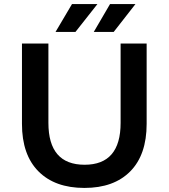

<svg xmlns="http://www.w3.org/2000/svg" viewBox="-20 -914 829 944"><path d="M88 -305V-700H218V-310Q218 -104 396 -104Q573 -104 573 -310V-700H701V-305Q701 -153 620.5 -71.5Q540 10 395 10Q250 10 169 -71.5Q88 -153 88 -305ZM334 -894H459L351 -757H253ZM521 -894H646L539 -757H441Z"/></svg>

Font: mBank SemiBold
Style: Regular
Weight: 600
Designer: Julieta Ulanovsky
Foundry: Julieta Ulanovsky
Version: Version 7.200